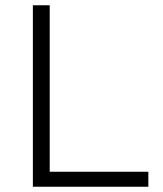

<svg xmlns="http://www.w3.org/2000/svg" viewBox="-20 -710 621 730"><path d="M105 0V-690H169V-57H544V0Z"/></svg>

Font: Mozilla Text ExtraLight
Style: Regular
Weight: 200
Designer: Studio DRAMA
Foundry: Studio DRAMA
Version: Version 1.000